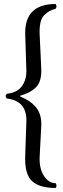

<svg xmlns="http://www.w3.org/2000/svg" viewBox="-20 -727 317 959"><path d="M178.2 -551.8 186 -386.2Q189 -324.2 163.1 -294.7Q137.2 -265.1 81.1 -249V-245.1Q136.2 -222.2 162.6 -187.5Q189 -152.8 186 -95.2L178.2 54.2Q175.3 114.3 199.2 151.1Q223.1 188 257.8 188Q261.7 191.9 262 200Q262.2 208 257.8 211.9Q176.8 211.9 139.4 177Q102.1 142.1 106 48.8L111.8 -121.1Q114.7 -223.1 14.2 -234.9Q2 -247.1 14.2 -258.8Q64.9 -263.7 88.4 -295.4Q111.8 -327.1 111.8 -370.1L106 -554.2Q101.1 -707 257.8 -707Q261.7 -702.1 262 -695.1Q262.2 -688 257.8 -683.1Q239.7 -678.2 228.3 -672.1Q216.8 -666 202.4 -652.6Q188 -639.2 182.1 -614Q176.3 -588.9 178.2 -551.8Z"/></svg>

Font: Linux Libertine O
Style: Regular
Weight: 400
Designer: Philipp H. Poll
Foundry: Philipp H. Poll
Version: Version 5.3.0